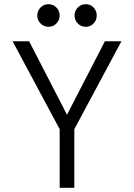

<svg xmlns="http://www.w3.org/2000/svg" viewBox="-20 -897 640 917"><path d="M265 0V-280L40 -700H119L300 -349L481 -700H560L335 -280V0ZM390 -769Q367 -769 351.5 -785Q336 -801 336 -823Q336 -845 351.5 -861Q367 -877 390 -877Q412 -877 427 -861Q442 -845 442 -823Q442 -801 427 -785Q412 -769 390 -769ZM212 -769Q189 -769 173.5 -785Q158 -801 158 -823Q158 -845 173.5 -861Q189 -877 212 -877Q234 -877 249.5 -861Q265 -845 265 -823Q265 -801 249.5 -785Q234 -769 212 -769Z"/></svg>

Font: DM Mono Light
Style: Regular
Weight: 300
Designer: Colophon Foundry
Foundry: Colophon Foundry
Version: Version 1.000; ttfautohint (v1.8.2.53-6de2)